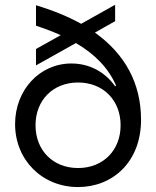

<svg xmlns="http://www.w3.org/2000/svg" viewBox="-20 -755 642 789"><path d="M300.8 13.7C442.4 13.7 559.6 -88.9 559.6 -262.7C559.6 -411.1 495.1 -531.7 370.1 -621.1L453.1 -668V-735.4L313.5 -657.2C259.8 -687 197.8 -712.4 127.9 -733.4V-649.4C164.6 -637.2 198.7 -624.5 229.5 -610.4L127.9 -553.7V-486.3L292 -578.1C372.6 -530.8 426.3 -473.6 457 -403.3L453.1 -400.4C412.6 -458 349.1 -494.1 273.4 -494.1C142.6 -494.1 42 -384.8 42 -245.1C42 -97.7 153.3 13.7 300.8 13.7ZM300.8 -64.5C198.2 -64.5 126 -136.7 126 -240.2C126 -343.8 198.2 -416 300.8 -416C403.3 -416 475.6 -343.8 475.6 -240.2C475.6 -136.7 403.3 -64.5 300.8 -64.5Z"/></svg>

Font: Wanted Sans
Style: Regular
Weight: 400
Designer: Original Design by Kil Hyung-jin and Kang Hanbin, Wanted Lab, Inc; Hangeul from Source Han Sans by Jang Soo-young and Ka
Foundry: Wanted Lab, Inc.
Version: Version 1.001;Glyphs 3.2 (3227)